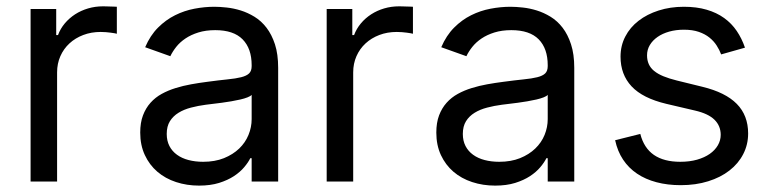

<svg xmlns="http://www.w3.org/2000/svg" viewBox="-20 -574 2435 607"><path d="M76.7 -545.5H157.7V-463.1H163.4Q170.8 -483.3 184.8 -500Q198.9 -516.7 217.5 -528.8Q236.2 -540.8 258.5 -547.4Q280.9 -554 305.4 -554Q310 -554 316.2 -553.8Q322.4 -553.6 328.5 -553.4Q334.5 -553.3 340.2 -553.1Q345.9 -552.9 349.4 -552.6V-467.3Q347.3 -468 342.2 -468.9Q337 -469.8 330.1 -470.7Q323.2 -471.6 315 -472.3Q306.8 -473 298.3 -473Q268.5 -473 243.3 -463.4Q218 -453.8 199.6 -436.8Q181.1 -419.7 170.8 -396.3Q160.5 -372.9 160.5 -345.2V0H76.7Z M609.4 12.8Q570.7 12.8 536.6 1.6Q502.5 -9.6 477.5 -31.1Q452.4 -52.6 437.9 -83.8Q423.3 -115.1 423.3 -154.8Q423.3 -186.1 432 -209.2Q440.7 -232.2 455.8 -249.1Q470.9 -266 491.3 -277.2Q511.7 -288.4 535.2 -295.6Q558.6 -302.9 584.2 -307.5Q609.7 -312.1 634.9 -315.3Q672.2 -320.3 698.9 -323Q725.5 -325.6 742.5 -329.9Q759.6 -334.2 767.6 -342Q775.6 -349.8 775.6 -365.1V-367.9Q775.6 -420.5 747 -449.6Q718.4 -478.7 660.5 -478.7Q630.7 -478.7 607.2 -471.4Q583.8 -464.1 566.4 -452.4Q549 -440.7 537.3 -426Q525.6 -411.2 518.5 -396.3L438.9 -424.7Q454.9 -462 479.6 -486.7Q504.3 -511.4 533.6 -525.9Q562.9 -540.5 594.8 -546.5Q626.8 -552.6 657.7 -552.6Q675.1 -552.6 696.7 -550.2Q718.4 -547.9 740.8 -541Q763.1 -534.1 784.6 -521Q806.1 -507.8 822.6 -486.3Q839.1 -464.8 849.3 -433.8Q859.4 -402.7 859.4 -359.4V0H775.6V-73.9H771.3Q764.9 -60.7 752.1 -45.5Q739.3 -30.2 719.6 -17.2Q699.9 -4.3 672.6 4.3Q645.2 12.8 609.4 12.8ZM622.2 -62.5Q659.4 -62.5 688 -74Q716.6 -85.6 736.2 -104.4Q755.7 -123.2 765.6 -147.5Q775.6 -171.9 775.6 -197.4V-274.1Q772 -269.9 762.4 -266.2Q752.8 -262.4 739.7 -259.4Q726.6 -256.4 711.1 -253.7Q695.7 -251.1 680.8 -249.1Q665.8 -247.2 652.7 -245.6Q639.6 -244 630.7 -242.9Q606.2 -239.7 583.8 -233.8Q561.4 -228 544.4 -217.5Q527.3 -207 517.2 -190.9Q507.1 -174.7 507.1 -150.6Q507.1 -128.9 515.6 -112.4Q524.1 -95.9 539.6 -84.7Q555 -73.5 576.2 -68Q597.3 -62.5 622.2 -62.5Z M1012.8 -545.5H1093.8V-463.1H1099.4Q1106.9 -483.3 1120.9 -500Q1134.9 -516.7 1153.6 -528.8Q1172.2 -540.8 1194.6 -547.4Q1217 -554 1241.5 -554Q1246.1 -554 1252.3 -553.8Q1258.5 -553.6 1264.6 -553.4Q1270.6 -553.3 1276.3 -553.1Q1282 -552.9 1285.5 -552.6V-467.3Q1283.4 -468 1278.2 -468.9Q1273.1 -469.8 1266.2 -470.7Q1259.2 -471.6 1251.1 -472.3Q1242.9 -473 1234.4 -473Q1204.5 -473 1179.3 -463.4Q1154.1 -453.8 1135.7 -436.8Q1117.2 -419.7 1106.9 -396.3Q1096.6 -372.9 1096.6 -345.2V0H1012.8Z M1545.5 12.8Q1506.7 12.8 1472.7 1.6Q1438.6 -9.6 1413.5 -31.1Q1388.5 -52.6 1373.9 -83.8Q1359.4 -115.1 1359.4 -154.8Q1359.4 -186.1 1368.1 -209.2Q1376.8 -232.2 1391.9 -249.1Q1407 -266 1427.4 -277.2Q1447.8 -288.4 1471.2 -295.6Q1494.7 -302.9 1520.2 -307.5Q1545.8 -312.1 1571 -315.3Q1608.3 -320.3 1634.9 -323Q1661.6 -325.6 1678.6 -329.9Q1695.7 -334.2 1703.7 -342Q1711.6 -349.8 1711.6 -365.1V-367.9Q1711.6 -420.5 1683.1 -449.6Q1654.5 -478.7 1596.6 -478.7Q1566.8 -478.7 1543.3 -471.4Q1519.9 -464.1 1502.5 -452.4Q1485.1 -440.7 1473.4 -426Q1461.6 -411.2 1454.5 -396.3L1375 -424.7Q1391 -462 1415.7 -486.7Q1440.3 -511.4 1469.6 -525.9Q1498.9 -540.5 1530.9 -546.5Q1562.9 -552.6 1593.8 -552.6Q1611.2 -552.6 1632.8 -550.2Q1654.5 -547.9 1676.8 -541Q1699.2 -534.1 1720.7 -521Q1742.2 -507.8 1758.7 -486.3Q1775.2 -464.8 1785.3 -433.8Q1795.5 -402.7 1795.5 -359.4V0H1711.6V-73.9H1707.4Q1701 -60.7 1688.2 -45.5Q1675.4 -30.2 1655.7 -17.2Q1636 -4.3 1608.7 4.3Q1581.3 12.8 1545.5 12.8ZM1558.2 -62.5Q1595.5 -62.5 1624.1 -74Q1652.7 -85.6 1672.2 -104.4Q1691.8 -123.2 1701.7 -147.5Q1711.6 -171.9 1711.6 -197.4V-274.1Q1708.1 -269.9 1698.5 -266.2Q1688.9 -262.4 1675.8 -259.4Q1662.6 -256.4 1647.2 -253.7Q1631.7 -251.1 1616.8 -249.1Q1601.9 -247.2 1588.8 -245.6Q1575.6 -244 1566.8 -242.9Q1542.3 -239.7 1519.9 -233.8Q1497.5 -228 1480.5 -217.5Q1463.4 -207 1453.3 -190.9Q1443.2 -174.7 1443.2 -150.6Q1443.2 -128.9 1451.7 -112.4Q1460.2 -95.9 1475.7 -84.7Q1491.1 -73.5 1512.3 -68Q1533.4 -62.5 1558.2 -62.5Z M2259.9 -402Q2254.6 -416.2 2245.7 -430Q2236.9 -443.9 2223 -455.1Q2209.2 -466.3 2189.3 -473.2Q2169.4 -480.1 2142 -480.1Q2117.2 -480.1 2095.7 -474.1Q2074.2 -468 2058.8 -457.2Q2043.3 -446.4 2034.4 -431.6Q2025.6 -416.9 2025.6 -399.1Q2025.6 -383.5 2031.1 -371.3Q2036.6 -359 2048.1 -349.6Q2059.7 -340.2 2077.4 -332.9Q2095.2 -325.6 2119.3 -319.6L2200.3 -299.7Q2273.4 -282 2309.3 -245.6Q2345.2 -209.2 2345.2 -152Q2345.2 -116.8 2329.7 -86.8Q2314.3 -56.8 2286.2 -35Q2258.2 -13.1 2218.9 -0.9Q2179.7 11.4 2132.1 11.4Q2090.2 11.4 2055.4 2.1Q2020.6 -7.1 1994 -25Q1967.3 -43 1949.8 -69.4Q1932.2 -95.9 1924.7 -130.7L2004.3 -150.6Q2015.6 -106.2 2047.2 -84.3Q2078.8 -62.5 2130.7 -62.5Q2160.2 -62.5 2183.8 -69.2Q2207.4 -76 2223.9 -87.5Q2240.4 -99.1 2249.5 -114.7Q2258.5 -130.3 2258.5 -147.7Q2258.5 -176.1 2238.8 -195.5Q2219.1 -214.8 2177.6 -224.4L2086.6 -245.7Q2011.7 -263.5 1976.7 -301Q1941.8 -338.4 1941.8 -394.9Q1941.8 -429.7 1956.9 -458.6Q1971.9 -487.6 1998.8 -508.3Q2025.6 -529.1 2062.3 -540.8Q2099.1 -552.6 2142 -552.6Q2182.5 -552.6 2214.1 -543.3Q2245.7 -534.1 2269.4 -517Q2293 -500 2309.1 -476.2Q2325.3 -452.4 2335.2 -423.3Z"/></svg>

Font: Interop
Style: Regular
Weight: 400
Designer: Rasmus Andersson, Google, Jang Haemin
Foundry: jhaemin
Version: Version 1.008